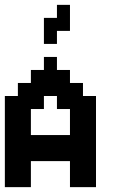

<svg xmlns="http://www.w3.org/2000/svg" viewBox="-20 -770 469 790"><path d="M160.7 -482.1V-535.7H214.3V-482.1H267.9V-428.6H321.4V-375H375V0H267.9V-107.1H107.1V0H0V-375H53.6V-428.6H107.1V-482.1ZM267.9 -214.3V-321.4H214.3V-375H160.7V-321.4H107.1V-214.3ZM214.3 -750H267.9V-642.9H214.3V-589.3H160.7V-696.4H214.3Z"/></svg>

Font: Jersey 10
Style: Regular
Weight: 400
Designer: Sarah Cadigan-Fried
Version: Version 1.000